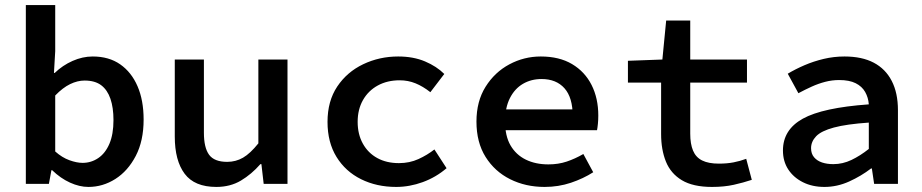

<svg xmlns="http://www.w3.org/2000/svg" viewBox="-20 -726 3640 758"><path d="M329 12Q294 12 256.5 -5Q219 -22 186 -54H183L173 0H82V-706H198V-524L193 -438H196Q227 -468 266.5 -485.5Q306 -503 346 -503Q410 -503 454.5 -472Q499 -441 523 -385.5Q547 -330 547 -254Q547 -170 516 -110.5Q485 -51 435.5 -19.5Q386 12 329 12ZM306 -83Q340 -83 368 -102Q396 -121 412 -158.5Q428 -196 428 -252Q428 -301 416 -336Q404 -371 379.5 -389.5Q355 -408 314 -408Q286 -408 257 -394Q228 -380 198 -349V-128Q225 -104 254 -93.5Q283 -83 306 -83Z M834 12Q748 12 709 -40Q670 -92 670 -187V-491H785V-202Q785 -143 805.5 -115Q826 -87 877 -87Q911 -87 939.5 -103.5Q968 -120 1000 -160V-491H1115V0H1021L1012 -78H1008Q973 -38 931 -13Q889 12 834 12Z M1544 12Q1467 12 1405.5 -18.5Q1344 -49 1308.5 -106.5Q1273 -164 1273 -245Q1273 -327 1311.5 -384.5Q1350 -442 1414 -472.5Q1478 -503 1552 -503Q1612 -503 1658 -483.5Q1704 -464 1734 -434L1679 -362Q1650 -385 1620.5 -397Q1591 -409 1558 -409Q1509 -409 1471.5 -388.5Q1434 -368 1413 -331Q1392 -294 1392 -245Q1392 -196 1412.5 -159Q1433 -122 1469.5 -102Q1506 -82 1555 -82Q1597 -82 1632 -98Q1667 -114 1695 -136L1743 -62Q1701 -26 1649 -7Q1597 12 1544 12Z M2130 12Q2055 12 1994 -18.5Q1933 -49 1897 -106.5Q1861 -164 1861 -246Q1861 -326 1897 -383.5Q1933 -441 1991 -472Q2049 -503 2115 -503Q2188 -503 2238.5 -473Q2289 -443 2315.5 -390.5Q2342 -338 2342 -270Q2342 -253 2340.5 -237.5Q2339 -222 2337 -212H1944V-294H2263L2241 -268Q2241 -341 2208.5 -377.5Q2176 -414 2118 -414Q2077 -414 2044.5 -395Q2012 -376 1993 -338.5Q1974 -301 1974 -246Q1974 -189 1995.5 -152Q2017 -115 2055.5 -96Q2094 -77 2145 -77Q2184 -77 2217 -88Q2250 -99 2283 -118L2322 -46Q2283 -21 2234 -4.5Q2185 12 2130 12Z M2791 12Q2716 12 2672 -14.5Q2628 -41 2609 -88Q2590 -135 2590 -197V-400H2459V-486L2595 -491L2610 -645H2705V-491H2929V-400H2705V-198Q2705 -158 2716 -131.5Q2727 -105 2752 -92.5Q2777 -80 2818 -80Q2850 -80 2876 -85Q2902 -90 2926 -99L2948 -16Q2915 -5 2877 3.5Q2839 12 2791 12Z M3235 12Q3187 12 3150 -6.5Q3113 -25 3092 -57Q3071 -89 3071 -132Q3071 -214 3149.5 -257.5Q3228 -301 3410 -314Q3408 -341 3395.5 -363Q3383 -385 3358 -397.5Q3333 -410 3293 -410Q3265 -410 3238 -403Q3211 -396 3184.5 -384Q3158 -372 3132 -358L3090 -435Q3120 -453 3156 -468.5Q3192 -484 3232 -493.5Q3272 -503 3314 -503Q3383 -503 3429.5 -478.5Q3476 -454 3500.5 -406.5Q3525 -359 3525 -291V0H3431L3422 -61H3419Q3380 -31 3332.5 -9.5Q3285 12 3235 12ZM3270 -78Q3307 -78 3341.5 -94.5Q3376 -111 3410 -138V-242Q3322 -236 3272 -222.5Q3222 -209 3202 -188Q3182 -167 3182 -141Q3182 -119 3194 -105Q3206 -91 3225.5 -84.5Q3245 -78 3270 -78Z"/></svg>

Font: Source Code Pro SemiBold
Style: Regular
Weight: 600
Monospace: yes
Designer: Paul D. Hunt, Teo Tuominen
Foundry: Adobe Systems Incorporated
Version: Version 1.018;hotconv 1.0.116;makeotfexe 2.5.65601